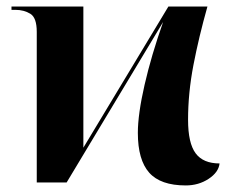

<svg xmlns="http://www.w3.org/2000/svg" viewBox="-20 -556 742 585"><path d="M546 9Q469 9 434.5 -30Q400 -69 400 -151Q400 -208 420.5 -297.5Q441 -387 477 -489L183 0H92V-459Q92 -502 72.5 -514Q53 -526 27 -526H15V-536H234V-106L493 -536H612Q586 -444 569.5 -358.5Q553 -273 553 -191Q553 -120 576 -89Q599 -58 649 -58Q646 -31 615.5 -11Q585 9 546 9Z"/></svg>

Font: Noto Serif Display SemiCondensed
Style: Bold
Weight: 700
Width: 4
Designer: Monotype Design Team
Foundry: Monotype Imaging Inc.
Version: Version 2.009